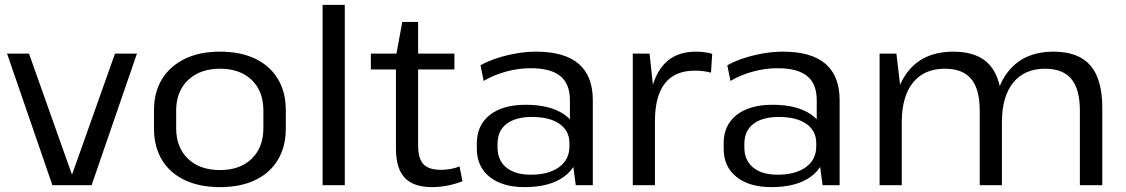

<svg xmlns="http://www.w3.org/2000/svg" viewBox="-20 -760 4621 788"><path d="M9 -540H99L274 -47H277L452 -540H542L356 0H195Z M883 8Q799 8 738 -21Q677 -50 644.5 -104Q612 -158 612 -233V-307Q612 -382 645 -435.5Q678 -489 738.5 -518.5Q799 -548 883 -548Q967 -548 1027.5 -519Q1088 -490 1120.5 -436Q1153 -382 1153 -307V-233Q1153 -158 1120.5 -104Q1088 -50 1027.5 -21Q967 8 883 8ZM883 -62Q965 -62 1013 -108.5Q1061 -155 1061 -234V-306Q1061 -386 1013 -432Q965 -478 883 -478Q801 -478 752 -431.5Q703 -385 703 -306V-234Q703 -155 751.5 -108.5Q800 -62 883 -62Z M1395 -740V0H1304V-740Z M1753 8Q1677 8 1641 -30.5Q1605 -69 1605 -150V-528L1631 -670H1696V-165Q1696 -110 1717.5 -86.5Q1739 -63 1790 -63Q1809 -63 1829 -66.5Q1849 -70 1866 -77L1878 -16Q1860 -9 1839.5 -3.5Q1819 2 1797 5Q1775 8 1753 8ZM1502 -540H1845V-475H1502Z M2319 -179V-349Q2319 -416 2279.5 -448Q2240 -480 2158 -480Q2108 -480 2058 -466.5Q2008 -453 1965 -428L1952 -492Q1982 -509 2020.5 -521.5Q2059 -534 2100.5 -541Q2142 -548 2180 -548Q2297 -548 2355 -498Q2413 -448 2413 -349V0H2343ZM2133 8Q2042 8 1989.5 -34Q1937 -76 1937 -150V-172Q1937 -246 1990 -288Q2043 -330 2138 -330Q2238 -330 2296 -290Q2354 -250 2354 -176V-153Q2354 -78 2295 -35Q2236 8 2133 8ZM2158 -43Q2232 -43 2274.5 -74Q2317 -105 2317 -159V-173Q2317 -223 2276.5 -251.5Q2236 -280 2163 -280Q2097 -280 2059.5 -252Q2022 -224 2022 -169V-155Q2022 -102 2058 -72.5Q2094 -43 2158 -43Z M2577 -540H2646L2668 -334V0H2577ZM2644 -286Q2644 -415 2693 -481.5Q2742 -548 2835 -548Q2852 -548 2869.5 -546Q2887 -544 2903 -539L2898 -462Q2867 -470 2831 -470Q2750 -470 2709 -418Q2668 -366 2668 -262Z M3332 -179V-349Q3332 -416 3292.5 -448Q3253 -480 3171 -480Q3121 -480 3071 -466.5Q3021 -453 2978 -428L2965 -492Q2995 -509 3033.5 -521.5Q3072 -534 3113.5 -541Q3155 -548 3193 -548Q3310 -548 3368 -498Q3426 -448 3426 -349V0H3356ZM3146 8Q3055 8 3002.5 -34Q2950 -76 2950 -150V-172Q2950 -246 3003 -288Q3056 -330 3151 -330Q3251 -330 3309 -290Q3367 -250 3367 -176V-153Q3367 -78 3308 -35Q3249 8 3146 8ZM3171 -43Q3245 -43 3287.5 -74Q3330 -105 3330 -159V-173Q3330 -223 3289.5 -251.5Q3249 -280 3176 -280Q3110 -280 3072.5 -252Q3035 -224 3035 -169V-155Q3035 -102 3071 -72.5Q3107 -43 3171 -43Z M4412 -306Q4412 -394 4377 -436Q4342 -478 4269 -478Q4185 -478 4138.5 -421Q4092 -364 4092 -258L4057 -195V-252Q4057 -394 4121.5 -471Q4186 -548 4304 -548Q4406 -548 4455 -491.5Q4504 -435 4504 -317V0H4412ZM3590 -540H3659L3681 -354V0H3590ZM4001 -306Q4001 -394 3966 -436Q3931 -478 3858 -478Q3773 -478 3727 -421Q3681 -364 3681 -258L3646 -195V-252Q3646 -394 3710 -471Q3774 -548 3893 -548Q3995 -548 4043.5 -491.5Q4092 -435 4092 -317V0H4001Z"/></svg>

Font: Pathway Extreme 72pt Medium
Style: Regular
Weight: 500
Designer: Eduardo Rodriguez Tunni
Foundry: Eduardo Rodriguez Tunni
Version: Version 1.001;gftools[0.9.26]